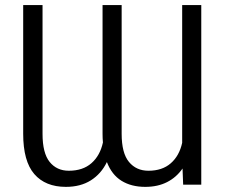

<svg xmlns="http://www.w3.org/2000/svg" viewBox="-20 -727 884 756"><path d="M71.3 -707H147.5V-200.2Q147.5 -124 175.5 -89.4Q203.6 -54.7 251 -54.7Q306.2 -54.7 340.1 -84.5Q374 -114.3 385.3 -166Q383.8 -182.1 383.8 -200.2V-707H459V-200.2Q459 -124 487.8 -89.4Q516.6 -54.7 564.5 -54.7Q618.7 -54.7 652.3 -84Q686 -113.3 697.3 -164.6V-707H772.5V0H701.2L698.7 -63.5Q674.8 -28.8 637.9 -10Q601.1 8.8 551.8 8.8Q497.1 8.8 458.5 -15.1Q419.9 -39.1 400.9 -88.9Q378.4 -42.5 337.6 -16.8Q296.9 8.8 239.3 8.8Q158.7 8.8 115 -41.7Q71.3 -92.3 71.3 -200.2Z"/></svg>

Font: Pretendard Std Light
Style: Regular
Weight: 300
Designer: Base glyphs from Inter by Rasmus Andersson; Hangeul glyphs from Noto Sans CJK(Source Han Sans) by Jang Soo-young and Kan
Foundry: Kil Hyung-jin
Version: Version 1.309